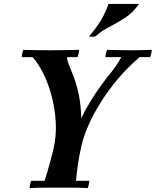

<svg xmlns="http://www.w3.org/2000/svg" viewBox="-20 -956 793 978"><path d="M131 2Q131 -6 133.5 -17Q136 -28 139 -35H207Q221 -78 232 -118.5Q243 -159 249 -183L252 -196Q268 -264 264 -333.5Q260 -403 243 -467Q226 -531 200.5 -582Q175 -633 146 -665H321Q322 -648 332.5 -623Q343 -598 356.5 -562Q370 -526 381 -475Q392 -424 394 -354Q416 -400 443 -443.5Q470 -487 497.5 -524.5Q525 -562 546 -587Q571 -619 581.5 -637Q592 -655 598 -665H691Q628 -611 578 -551Q528 -491 490.5 -430.5Q453 -370 429.5 -315.5Q406 -261 396 -218L393 -205Q383 -160 377 -118.5Q371 -77 367 -35H435Q435 -28 432.5 -17Q430 -6 427 2Q393 0 354 0Q315 0 280 0Q246 0 206 0Q166 0 131 2ZM91 -665Q91 -673 93.5 -684Q96 -695 99 -702Q133 -701 164 -700.5Q195 -700 236 -700Q256 -700 298 -700.5Q340 -701 383 -702Q383 -694 380.5 -683.5Q378 -673 375 -665ZM517 -665Q517 -673 519.5 -684Q522 -695 525 -702Q566 -701 600.5 -700.5Q635 -700 654 -700Q674 -700 696 -700.5Q718 -701 753 -702Q753 -695 750.5 -684Q748 -673 745 -665ZM688 -936Q658 -892 618 -866Q578 -840 538 -819.5Q498 -799 465 -770Q449 -767 433 -770Q467 -809 491 -847.5Q515 -886 533 -936Z"/></svg>

Font: Poltawski Nowy SemiBold
Style: Italic
Weight: 600
Italic angle: -12°
Version: Version 1.001;gftools[0.9.25]